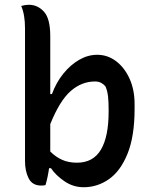

<svg xmlns="http://www.w3.org/2000/svg" viewBox="-20 -775 640 806"><path d="M171 2Q167 3 162.5 3.5Q158 4 153 4Q116 4 100.5 -26Q85 -56 85 -99V-656Q85 -714 69 -750Q86 -755 101 -755Q138 -755 164.5 -726Q191 -697 191 -623V-380H198Q216 -429 246 -466Q276 -503 312.5 -524Q349 -545 388 -545Q432 -545 467.5 -518Q503 -491 524 -444.5Q545 -398 545 -338V-318Q545 -203 515.5 -130Q486 -57 437.5 -23Q389 11 331 11Q287 11 250 -14.5Q213 -40 194 -69H186Q181 -32 171 2ZM379 -433Q323 -433 277 -393Q231 -353 191 -254V-139Q214 -116 241 -104Q268 -92 303 -92Q371 -92 403.5 -146.5Q436 -201 436 -306V-316Q436 -348 433.5 -370.5Q431 -393 423 -412Q416 -421 405 -427Q394 -433 379 -433Z"/></svg>

Font: Recursive Mn Csl St Med
Style: Regular
Weight: 500
Monospace: yes
Version: Version 1.079;hotconv 1.0.112;makeotfexe 2.5.65598; ttfautoh